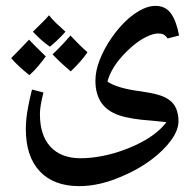

<svg xmlns="http://www.w3.org/2000/svg" viewBox="-20 -375 664 654"><path d="M250 259Q163 259 115.5 208.5Q68 158 68 65Q68 46 70 27.5Q72 9 76.5 -14.5Q81 -38 89 -70L128 -60Q116 -14 116 14Q116 86 152 125Q188 164 255 164Q289 164 328 156.5Q367 149 405.5 134.5Q444 120 475 102Q499 88 517 72.5Q535 57 547 41Q534 40 522 38.5Q510 37 497 36Q424 31 385 17.5Q346 4 326 -24Q305 -54 305 -100Q305 -134 320 -172Q335 -210 361 -247.5Q387 -285 419 -313Q469 -355 509 -355Q544 -355 562.5 -329Q581 -303 590 -254L551 -244Q544 -254 537 -257.5Q530 -261 519 -261Q502 -261 478.5 -249.5Q455 -238 431.5 -218Q408 -198 387 -173Q356 -135 346 -97Q362 -86 390.5 -77.5Q419 -69 459 -64Q494 -59 517.5 -52.5Q541 -46 556 -35Q573 -23 580.5 -4Q588 15 588 38Q588 68 563 102.5Q538 137 495.5 169Q453 201 399 224Q321 259 250 259ZM80 -119Q60 -135 44.5 -149.5Q29 -164 18 -177Q31 -190 46.5 -206Q62 -222 79 -240Q85 -233 99.5 -218.5Q114 -204 136 -183Q125 -168 111.5 -151.5Q98 -135 80 -119ZM221 -132Q203 -147 187.5 -161.5Q172 -176 159 -190Q170 -200 185.5 -216Q201 -232 220 -254Q231 -242 245.5 -227.5Q260 -213 278 -197Q267 -181 253 -165Q239 -149 221 -132ZM150 -216Q134 -227 119.5 -240Q105 -253 92 -267Q109 -284 123 -297.5Q137 -311 147 -323Q157 -310 171 -296.5Q185 -283 203 -267Q187 -249 173 -236Q159 -223 150 -216Z"/></svg>

Font: Noto Naskh Arabic Medium
Style: Regular
Weight: 500
Designer: Monotype Design Team, David Williams, Mohamad Dakak and Nizar Qandah
Foundry: Monotype Imaging Inc.
Version: Version 2.016